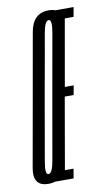

<svg xmlns="http://www.w3.org/2000/svg" viewBox="-107 -722 436 768"><g transform="rotate(-10 110.5 -338.0)"><path d="M27 4Q91 4 103.5 -69.5Q116 -143 151 -337Q185 -530.5 198 -605Q211 -679.5 147 -679.5Q83 -679.5 70 -605.5Q57 -531.5 22.5 -337Q-12 -143 -25 -69.5Q-38 4 27 4ZM33.5 -34.5Q18 -34.5 27.2 -85.5Q36.5 -136.5 71 -337Q107.5 -538.5 116 -589.8Q124.5 -641 140.5 -641Q155.5 -641 146.8 -590Q138 -539 102 -337Q66.5 -136.5 57.8 -85.5Q49 -34.5 33.5 -34.5ZM44 0H129L135.5 -38.5H100.5L151 -328.5H187L194 -366.5H158L205.5 -636.5H241L248 -675H163Z"/></g></svg>

Font: Anybody UltraCondensed Light
Style: Italic
Weight: 300
Width: 1
Italic angle: -10°
Version: Version 1.113;gftools[0.9.25]